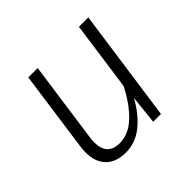

<svg xmlns="http://www.w3.org/2000/svg" viewBox="-133 -676 839 839"><g transform="rotate(-45 286.5 -256.0)"><path d="M80 -115Q80 -132 83 -151L135 -523H193L141 -153Q138 -135 138 -119Q138 -37 215 -37Q270 -37 317.5 -82Q365 -127 403 -202L448 -523H506L432 0H384L398 -133Q361 -66 312.5 -27.5Q264 11 204 11Q145 11 112.5 -22Q80 -55 80 -115Z"/></g></svg>

Font: FiraGO Light
Style: Italic
Weight: 300
Italic angle: -8°
Designer: bBox Type GmbH
Foundry: bBox Type GmbH
Version: Version 1.001